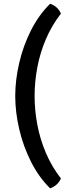

<svg xmlns="http://www.w3.org/2000/svg" viewBox="-20 -798 367 1046"><path d="M168.5 -275Q168.5 -196.5 183.5 -117.8Q198.5 -39 230.2 35.5Q262 110 312 174.5Q302 196 286.5 209Q271 222 253 228Q191.5 167.5 149 83.2Q106.5 -1 84.8 -94Q63 -187 63 -275Q63 -362.5 84.8 -455.8Q106.5 -549 149 -633Q191.5 -717 253 -777.5Q271 -772 286.5 -759Q302 -746 312 -724Q262 -659.5 230.2 -585.2Q198.5 -511 183.5 -432Q168.5 -353 168.5 -275Z"/></svg>

Font: Signika Negative
Style: Regular
Weight: 400
Designer: Anna Giedry
Foundry: Anna Giedry
Version: Version 2.001